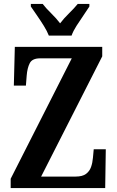

<svg xmlns="http://www.w3.org/2000/svg" viewBox="-20 -951 591 971"><path d="M34 0V-47L343 -656H183Q143 -656 130.5 -631.5Q118 -607 115 -569L111 -518H50L55 -714H497V-666L188 -58H362Q397 -58 415 -71.5Q433 -85 440.5 -106.5Q448 -128 450 -153L454 -196H515L512 0ZM227 -771Q218 -794 201.5 -820.5Q185 -847 167 -873Q149 -899 136 -918V-931H196Q212 -910 239 -883.5Q266 -857 284 -833Q302 -857 329 -883.5Q356 -910 373 -931H432V-918Q420 -899 402 -873Q384 -847 367 -820.5Q350 -794 342 -771Z"/></svg>

Font: Noto Serif Ethiopic ExtraCondensed
Style: Bold
Weight: 700
Width: 2
Designer: Monotype Design Team
Foundry: Monotype Imaging Inc.
Version: Version 2.102; ttfautohint (v1.8.4.7-5d5b)